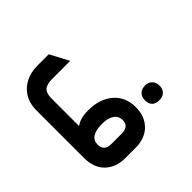

<svg xmlns="http://www.w3.org/2000/svg" viewBox="-120 -942 1219 1219"><g transform="rotate(45 490.0 -332.0)"><path d="M728 -532.2Q698.2 -532.2 680.2 -550Q662.1 -567.9 662.1 -599.1Q662.1 -627.9 680.2 -646Q698.2 -664.1 728 -664.1Q757.8 -664.1 775.4 -646.5Q793 -628.9 793 -599.1Q793 -532.2 728 -532.2ZM286.1 0Q191.9 0 137.2 -64Q90.3 -120.1 89.8 -206.1V-307.1L215.8 -374V-213.9Q215.8 -163.1 234.9 -142.1Q253.9 -121.1 299.8 -121.1H547.9Q518.1 -163.1 518.1 -231Q518.1 -340.8 578.1 -404.8Q631.3 -460.9 717.8 -460.9Q806.6 -460.9 856.9 -403.8Q899.9 -355 899.9 -275.9V-186Q899.9 -100.1 849.1 -48.8Q799.3 0 715.8 0ZM773.9 -277.8Q773.9 -343.8 717.8 -344.2Q681.6 -344.2 661.4 -315.2Q641.1 -286.1 641.1 -234.9Q641.1 -121.1 714.8 -121.1Q773.9 -121.1 773.9 -186Z"/></g></svg>

Font: Tajawal
Style: Bold
Weight: 700
Designer: Boutros Fonts
Foundry: Created by Boutros International 2017
Version: Version 1.700